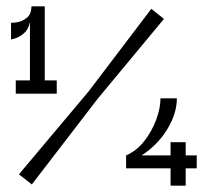

<svg xmlns="http://www.w3.org/2000/svg" viewBox="-20 -589 659 609"><path d="M75 -304V-519Q70 -496 57 -484.5Q44 -473 31.5 -468.5Q19 -464 15 -464V-517Q20 -516 35 -518.5Q50 -521 64.5 -532Q79 -543 80 -569H122V-304ZM30 -292V-334H160V-292ZM81 -4 40 -36 261 -299 460 -561 500 -529 290 -276ZM380 -55V-96Q414 -111 438 -142Q462 -173 475.5 -209.5Q489 -246 489 -277H541Q541 -229 510.5 -179Q480 -129 429 -96H604V-55ZM521 0V-138H569V0Z"/></svg>

Font: Darker Grotesque SemiBold
Style: Regular
Weight: 600
Designer: Gabriel Lam
Foundry: TypeRant
Version: Version 1.000;gftools[0.9.28]